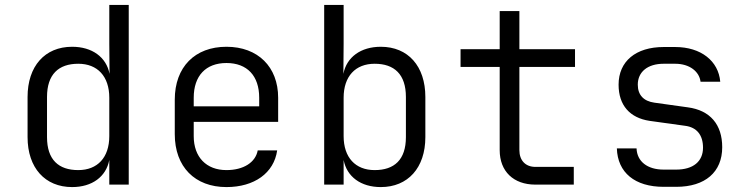

<svg xmlns="http://www.w3.org/2000/svg" viewBox="-20 -750 3040 780"><path d="M273 10C354 10 411 -32 424 -100V0H503V-730H424V-573L425 -450C412 -518 354 -560 273 -560C162 -560 92 -481 92 -356V-193C92 -68 163 10 273 10ZM298 -59C218 -59 171 -101 171 -193V-356C171 -448 218 -491 298 -491C376 -491 424 -440 424 -353V-197C424 -110 376 -59 298 -59Z M900 10C1013 10 1093 -47 1106 -139H1027C1018 -90 969 -59 900 -59C818 -59 767 -112 767 -197V-255H1110V-353C1110 -478 1028 -560 900 -560C772 -560 690 -478 690 -345V-205C690 -72 772 10 900 10ZM767 -318V-353C767 -442 816 -494 900 -494C984 -494 1033 -442 1033 -353V-318Z M1527 10C1637 10 1708 -68 1708 -193V-356C1708 -481 1638 -560 1527 -560C1446 -560 1388 -518 1375 -450L1376 -573V-730H1297V0H1376V-100C1389 -32 1446 10 1527 10ZM1502 -59C1424 -59 1376 -110 1376 -197V-353C1376 -440 1424 -491 1502 -491C1582 -491 1629 -448 1629 -356V-193C1629 -101 1582 -59 1502 -59Z M2155 0H2311V-72H2155C2115 -72 2090 -98 2090 -140V-478H2316V-550H2090V-705H2010V-550H1851V-478H2010V-140C2010 -54 2066 0 2155 0Z M2676 9H2727C2845 9 2914 -51 2914 -152C2914 -244 2865 -302 2774 -314L2638 -333C2595 -339 2571 -364 2571 -406C2571 -458 2611 -491 2676 -491H2723C2782 -491 2821 -459 2826 -418H2906C2899 -502 2828 -559 2723 -559H2676C2563 -559 2493 -501 2493 -406C2493 -322 2539 -271 2619 -259L2763 -239C2811 -233 2836 -201 2836 -150C2836 -94 2796 -61 2727 -61H2676C2610 -61 2568 -94 2566 -147H2486C2489 -49 2559 9 2676 9Z"/></svg>

Font: JetBrains Mono Light
Style: Regular
Weight: 336
Monospace: yes
Designer: Philipp Nurullin, Konstantin Bulenkov
Foundry: JetBrains
Version: Version 2.305